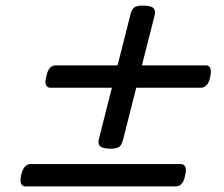

<svg xmlns="http://www.w3.org/2000/svg" viewBox="-20 -750 803 687"><path d="M376 -218Q347 -218 338 -227Q329 -236 334 -253L447 -699Q452 -718 461.5 -724Q471 -730 491 -730Q520 -730 529 -721Q538 -712 533 -694L420 -249Q415 -230 405.5 -224Q396 -218 376 -218ZM71 -83Q60 -83 55.5 -93Q51 -103 56 -125Q65 -163 90 -163H627Q638 -163 643 -153Q648 -143 642 -121Q635 -83 609 -83ZM160 -436Q149 -436 144.5 -446Q140 -456 146 -478Q154 -516 179 -516H717Q728 -516 732.5 -506Q737 -496 732 -474Q724 -436 698 -436Z"/></svg>

Font: Playwrite IS
Style: Regular
Weight: 400
Designer: Veronika Burian, José Scaglione
Foundry: TypeTogether
Version: Version 1.002